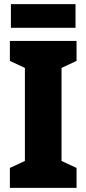

<svg xmlns="http://www.w3.org/2000/svg" viewBox="-20 -913 420 933"><path d="M352 0H28V-97L101 -131V-583L28 -617V-714H352V-617L279 -583V-131L352 -97ZM347 -893V-778H33V-893Z"/></svg>

Font: Noto Sans Myanmar UI Condensed Black
Style: Regular
Weight: 900
Width: 3
Designer: Monotype Design Team
Foundry: Monotype Imaging Inc.
Version: Version 2.103; ttfautohint (v1.8.4.7-5d5b)